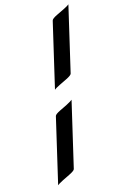

<svg xmlns="http://www.w3.org/2000/svg" viewBox="-145 -887 669 1096"><g transform="rotate(-15 189.5 -339.0)"><path d="M378.9 -830.1 289.1 -444.8Q287.1 -435.1 256.1 -419.9Q225.1 -404.8 212.9 -398.9Q184.1 -384.8 178.7 -378.4L268.6 -763.7Q271 -774.4 301.8 -789.1Q332.5 -803.7 344.2 -809.6Q372.6 -823.7 378.9 -830.1ZM255.4 -299.3 165.5 85.9Q163.6 95.7 132.6 110.8Q101.6 126 89.8 131.8Q60.5 147 55.2 152.3L145 -232.9Q147.5 -242.7 178.2 -257.6Q209 -272.5 220.7 -278.3Q249.5 -293.5 255.4 -299.3Z"/></g></svg>

Font: Fondamento
Style: Italic
Weight: 400
Italic angle: -12°
Version: Version 1.000